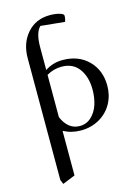

<svg xmlns="http://www.w3.org/2000/svg" viewBox="-151 -827 873 1210"><g transform="rotate(-15 286.0 -221.5)"><path d="M94.2 274.9V-520Q94.2 -617.7 150.4 -681.9Q206.5 -746.1 298.8 -746.1Q334.5 -746.1 361.3 -738.3Q388.2 -730.5 388.2 -719.2Q388.2 -698.2 380.9 -680.2L224.1 -695.8Q188 -661.1 188 -566.9V-418Q239.7 -452.1 301.8 -452.1Q406.2 -452.1 470.2 -388.2Q534.2 -324.2 534.2 -223.1Q534.2 -160.2 505.6 -107.9Q477.1 -55.7 423.3 -24.4Q369.6 6.8 301.8 6.8Q239.3 6.8 188 -21V270L106 303.2ZM188 -110.8Q204.1 -70.3 232.9 -46.1Q261.7 -22 301.8 -22Q346.2 -22 377.9 -52.2Q409.7 -82.5 423.8 -127Q438 -171.4 438 -223.1Q438 -306.6 398.9 -359.9Q359.9 -413.1 286.1 -413.1Q233.4 -413.1 188 -386.2Z"/></g></svg>

Font: Dihjauti S
Style: Bold
Weight: 700
Designer: T. Christopher White
Version: Version 3.0.0